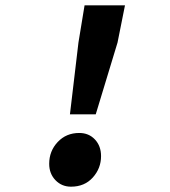

<svg xmlns="http://www.w3.org/2000/svg" viewBox="-20 -690 640 722"><path d="M243 -260 275 -530 298 -670H450L422 -530L340 -260ZM247 12Q212 12 188.5 -12.5Q165 -37 165 -74Q165 -122 197 -156Q229 -190 278 -190Q314 -190 337 -165.5Q360 -141 360 -103Q360 -57 329 -22.5Q298 12 247 12Z"/></svg>

Font: Source Code Pro ExtraBold
Style: Italic
Weight: 800
Italic angle: -11°
Monospace: yes
Designer: Paul D. Hunt, Teo Tuominen
Foundry: Adobe Systems Incorporated
Version: Version 1.016;hotconv 1.0.116;makeotfexe 2.5.65601